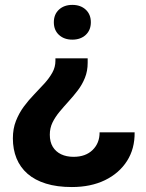

<svg xmlns="http://www.w3.org/2000/svg" viewBox="-20 -564 598 786"><path d="M338.9 -325.1V-306.7Q338.9 -273.4 327.8 -245.7Q316.7 -218 298.9 -194.6Q281 -171.1 261.4 -149.6Q241.7 -128 223.9 -106.6Q206 -85.1 194.9 -62.4Q183.9 -39.7 183.9 -12.6Q183.9 17 196.1 37.1Q208.4 57.1 230.3 67.6Q252.1 78 281.1 78Q330.6 78 359.3 49.8Q388 21.6 387.7 -22.3H531.1Q532.1 44.7 499.9 95.1Q467.7 145.4 409.7 173.6Q351.7 201.7 274.1 201.7Q213.3 201.7 168.1 187.6Q122.9 173.6 92.7 147.3Q62.6 121 47.6 84.1Q32.7 47.3 32.7 2.4Q32.7 -37.4 45.4 -69.3Q58 -101.1 77.6 -127.7Q97.3 -154.3 119.8 -177.4Q142.3 -200.6 161.9 -222.3Q181.6 -244 194.2 -266.6Q206.9 -289.1 206.9 -314.9V-325.1ZM276.1 -544Q309.9 -544 330.9 -524.6Q351.9 -505.1 351.9 -472.9Q351.9 -440.6 330.9 -421.1Q309.9 -401.7 276.1 -401.7Q242.4 -401.7 221.4 -421.1Q200.4 -440.6 200.4 -472.9Q200.4 -505.1 221.4 -524.6Q242.4 -544 276.1 -544Z"/></svg>

Font: Mona Sans ExtraLight
Style: Regular
Weight: 200
Designer: Deni Anggara
Foundry: GitHub
Version: Version 2.000